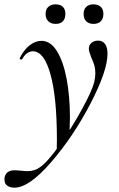

<svg xmlns="http://www.w3.org/2000/svg" viewBox="-84 -583 550 884"><path d="M-63 234Q-56 201 -17 201Q-6 201 14 203Q32 205 43 205Q76 205 100 187Q135 163 190 85.5Q245 8 292 -77.5Q339 -163 350 -205Q355 -230 355 -245Q355 -266 350 -283Q345 -300 336 -319Q325 -347 325 -358Q325 -375 337 -385.5Q349 -396 368 -396Q389 -396 400 -380Q411 -364 411 -336Q411 -257 332.5 -106Q254 45 152 163Q50 281 -17 281Q-40 281 -53 270Q-66 259 -63 234ZM178 60Q178 -134 148.5 -240.5Q119 -347 67 -347Q54 -347 41 -338Q28 -329 19 -312Q18 -309 13 -309Q6 -309 7 -315Q25 -353 52 -374Q79 -395 107 -395Q148 -395 177.5 -348.5Q207 -302 222.5 -221Q238 -140 238 -40Q238 -17 236 29L177 120ZM126 -519Q126 -540 138.5 -551.5Q151 -563 172 -563Q194 -563 205.5 -551.5Q217 -540 217 -519Q217 -497 205.5 -485Q194 -473 172 -473Q151 -473 138.5 -485Q126 -497 126 -519ZM301 -519Q301 -540 313 -551.5Q325 -563 347 -563Q368 -563 380 -551.5Q392 -540 392 -519Q392 -497 380 -485Q368 -473 347 -473Q325 -473 313 -485Q301 -497 301 -519Z"/></svg>

Font: Cormorant Infant Medium
Style: Italic
Weight: 500
Italic angle: -10°
Designer: Christian Thalmann (Catharsis Fonts)
Foundry: Catharsis Fonts
Version: Version 4.000